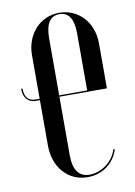

<svg xmlns="http://www.w3.org/2000/svg" viewBox="-82 -761 580 824"><g transform="rotate(-10 208.0 -349.0)"><path d="M368 -88Q353 -43 317 -17Q281 9 233 9Q201 9 174.5 -3Q148 -15 128.5 -37Q109 -59 98.5 -89Q88 -119 88 -155V-352H70Q46 -352 31.5 -368Q17 -384 17 -414H23Q23 -385 35.5 -371.5Q48 -358 70 -358H88V-547Q88 -582 99 -611Q110 -640 129.5 -661.5Q149 -683 176 -695Q203 -707 234 -707Q266 -707 292.5 -695Q319 -683 338.5 -662Q358 -641 369 -611.5Q380 -582 380 -547V-352H173V-98Q173 0 243 0Q263 0 282 -7Q301 -14 317 -26Q333 -38 344.5 -54.5Q356 -71 362 -90ZM173 -358H295V-606Q295 -701 234 -701Q173 -701 173 -606Z"/></g></svg>

Font: Moniqa SemBd Narrow Display
Style: Regular
Weight: 600
Width: 4
Designer: Rajesh Rajput
Foundry: Rajesh Rajput
Version: Version 1.000